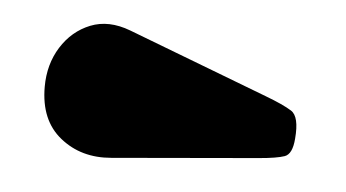

<svg xmlns="http://www.w3.org/2000/svg" viewBox="-28 -883 452 251"><g transform="rotate(5 197.5 -757.0)"><path d="M125 -670Q85.5 -666.5 57.8 -688.8Q30 -711 30 -755Q30 -784.5 44.2 -807.2Q58.5 -830 82.2 -839.5Q106 -849 135 -838L318.5 -768Q342.5 -759 353.5 -752Q364.5 -745 362 -716Q360.5 -695.5 350.5 -692Q340.5 -688.5 317 -686.5Z"/></g></svg>

Font: Besley* Narrow Fatface
Style: Regular
Weight: 900
Width: 4
Designer: Owen Earl
Foundry: indestructible type*
Version: Version 3.000; ttfautohint (v1.8.3)